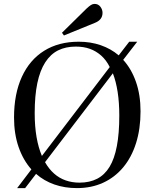

<svg xmlns="http://www.w3.org/2000/svg" viewBox="-20 -951 793 985"><path d="M68 14 141 -82Q99 -129 75.5 -196.5Q52 -264 52 -348Q52 -469 92 -556.5Q132 -644 206.5 -690.5Q281 -737 384 -737Q445 -737 497 -719Q549 -701 589 -667L643 -737H684L612 -644Q654 -598 677.5 -531Q701 -464 701 -380Q701 -290 678 -217Q655 -144 612 -92.5Q569 -41 509 -13.5Q449 14 375 14Q312 14 259 -4.5Q206 -23 165 -59L109 14ZM388 -14Q440 -14 478.5 -34Q517 -54 542 -95Q567 -136 579.5 -201.5Q592 -267 592 -358Q592 -425 583.5 -479.5Q575 -534 559 -575L211 -119Q231 -84 257.5 -60.5Q284 -37 317 -25.5Q350 -14 388 -14ZM195 -151 543 -607Q525 -643 499 -666Q473 -689 441 -700.5Q409 -712 369 -712Q317 -712 278 -692.5Q239 -673 212 -631Q185 -589 171.5 -524.5Q158 -460 158 -371Q158 -303 167.5 -248Q177 -193 195 -151ZM308 -769 298 -783 425 -908Q438 -920 447 -925.5Q456 -931 465 -931Q484 -931 495 -916.5Q506 -902 506 -885Q506 -867 496 -854Q486 -841 465 -833Z"/></svg>

Font: Literata 60pt
Style: Regular
Weight: 400
Designer: Latin by Veronika Burian and Jose Scaglione. Greek by Irene Vlachou. Cyrillic by Vera Evstafieva.
Foundry: TypeTogether
Version: Version 3.002